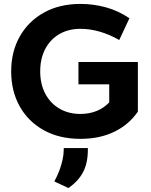

<svg xmlns="http://www.w3.org/2000/svg" viewBox="-20 -698 770 979"><path d="M37 0ZM390 10Q282 10 202.5 -34.5Q123 -79 80 -156.5Q37 -234 37 -334Q37 -434 80.5 -511.5Q124 -589 203.5 -633.5Q283 -678 390 -678Q457 -678 520.5 -660.5Q584 -643 640 -605L588 -494Q539 -522 489 -536.5Q439 -551 390 -551Q329 -551 282.5 -524Q236 -497 210.5 -448Q185 -399 185 -334Q185 -270 210.5 -221Q236 -172 282.5 -144.5Q329 -117 390 -117Q436 -117 473.5 -132.5Q511 -148 537 -176V-268H380V-382H683V-129Q638 -63 563.5 -26.5Q489 10 390 10ZM329 261 257 227Q272 200 282.5 172Q293 144 299 116.5Q305 89 305 65V57H428V65Q428 133 404 179Q380 225 329 261Z"/></svg>

Font: Gantari
Style: Bold
Weight: 700
Designer: Anugrah Pasau
Foundry: Lafontype
Version: Version 1.000; ttfautohint (v1.6)